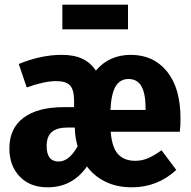

<svg xmlns="http://www.w3.org/2000/svg" viewBox="-20 -782 816 819"><path d="M747 -220H452Q458 -151 484.5 -123.5Q511 -96 557 -96Q585 -96 611 -107Q637 -118 669 -141L732 -57Q651 17 543 17Q479 17 430.5 -6.5Q382 -30 351 -72Q289 17 183 17Q108 17 64 -29Q20 -75 20 -149Q20 -234 80 -279.5Q140 -325 254 -325H296V-351Q296 -399 279 -417.5Q262 -436 219 -436Q170 -436 94 -409L60 -509Q155 -548 243 -548Q297 -548 332 -531Q367 -514 389 -481Q446 -548 538 -548Q635 -548 692.5 -477Q750 -406 750 -276Q750 -244 747 -220ZM601 -320Q601 -382 583.5 -413.5Q566 -445 528 -445Q493 -445 474 -415Q455 -385 451 -313H601ZM311 -158Q300 -196 299 -237V-238H269Q223 -238 201 -219Q179 -200 179 -159Q179 -93 230 -93Q275 -93 311 -158ZM246 -657V-762H526V-657Z"/></svg>

Font: Fira Sans Condensed
Style: Bold
Weight: 700
Width: 3
Designer: bBox Type GmbH & Carrois Corporate GbR & Edenspiekermann AG
Foundry: bBox Type GmbH & Carrois Corporate GbR & Edenspiekermann AG
Version: Version 4.301